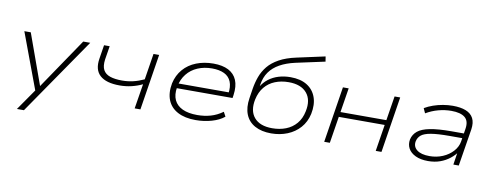

<svg xmlns="http://www.w3.org/2000/svg" viewBox="-70 -1093 4226 1644"><g transform="rotate(10 2042.5 -271.0)"><path d="M124 180 258 -13 262 26 71 -487H127L289 -37H278L583 -487H644L185 180Z M1116 0 1151 -216Q1108 -195 1058 -183Q1008 -171 954 -171Q837 -171 783 -220Q729 -269 745 -367L764 -487H813L794 -369Q786 -310 804 -277Q822 -244 863.5 -230Q905 -216 968 -216Q1018 -216 1064.5 -227Q1111 -238 1158 -260L1194 -487H1243L1166 0Z M1646 8Q1553 8 1490.5 -25Q1428 -58 1403 -120Q1378 -182 1394 -267Q1410 -339 1454.5 -390.5Q1499 -442 1566.5 -468.5Q1634 -495 1715 -495Q1794 -495 1845.5 -468.5Q1897 -442 1919 -390Q1941 -338 1930 -259L1926 -233H1420L1426 -275H1910L1884 -259Q1894 -325 1876.5 -368Q1859 -411 1816.5 -431.5Q1774 -452 1710 -452Q1642 -452 1585.5 -428Q1529 -404 1492 -357.5Q1455 -311 1443 -246L1442 -241Q1431 -174 1452.5 -129Q1474 -84 1524.5 -60.5Q1575 -37 1653 -37Q1714 -37 1768.5 -52.5Q1823 -68 1873 -104L1894 -65Q1852 -30 1785.5 -11Q1719 8 1646 8Z M2303 8Q2219 8 2161.5 -23.5Q2104 -55 2080 -114.5Q2056 -174 2069 -257L2082 -341Q2091 -397 2109.5 -447.5Q2128 -498 2163 -541Q2198 -584 2257.5 -617Q2317 -650 2406 -669L2649 -722L2656 -678L2402 -623Q2326 -606 2270.5 -575Q2215 -544 2182.5 -498Q2150 -452 2140 -387L2137 -365H2133Q2158 -408 2196 -437Q2234 -466 2282 -480.5Q2330 -495 2385 -495Q2472 -495 2528.5 -460Q2585 -425 2607.5 -362Q2630 -299 2613 -216Q2597 -144 2552.5 -94Q2508 -44 2443.5 -18Q2379 8 2303 8ZM2304 -37Q2369 -37 2423 -58Q2477 -79 2513.5 -122Q2550 -165 2563 -229Q2585 -331 2534.5 -390.5Q2484 -450 2377 -450Q2312 -450 2258.5 -428.5Q2205 -407 2169 -363.5Q2133 -320 2119 -255Q2098 -154 2147.5 -95.5Q2197 -37 2304 -37Z M2764 0 2841 -487H2891L2857 -275H3256L3290 -487H3339L3262 0H3212L3249 -232H2850L2813 0Z M3667 8Q3602 8 3558 -13Q3514 -34 3495 -69Q3476 -104 3484 -148Q3494 -192 3529 -221Q3564 -250 3635 -264Q3706 -278 3823 -278H3944L3937 -236H3813Q3709 -236 3651 -226Q3593 -216 3567.5 -195Q3542 -174 3535 -141Q3526 -94 3562.5 -65Q3599 -36 3673 -36Q3734 -36 3787 -58.5Q3840 -81 3875 -120Q3910 -159 3918 -206L3936 -320Q3947 -388 3909.5 -419Q3872 -450 3791 -450Q3735 -450 3679 -435Q3623 -420 3572 -390L3553 -432Q3587 -452 3627 -466Q3667 -480 3710.5 -487.5Q3754 -495 3796 -495Q3864 -495 3909.5 -477Q3955 -459 3975 -421Q3995 -383 3986 -323L3934 0H3887L3905 -118L3916 -119Q3892 -84 3855.5 -55Q3819 -26 3772 -9Q3725 8 3667 8Z"/></g></svg>

Font: Nunito Sans 10pt Expanded ExtraLight
Style: Italic
Weight: 250
Width: 7
Italic angle: -9°
Designer: Vernon Adams
Foundry: Vernon Adams
Version: Version 3.101;gftools[0.9.27]